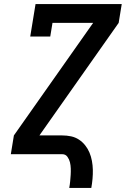

<svg xmlns="http://www.w3.org/2000/svg" viewBox="-20 -755 640 940"><path d="M319 165Q322 149 323.5 133Q325 117 326 101.5Q327 86 326.5 70Q326 54 322.5 39.5Q319 25 310 12.5Q301 0 285 0H33L48 -92L436 -643H237L226 -576H128L154 -735H576L561 -643L173 -92H284Q307 -92 328 -87.5Q349 -83 366.5 -71.5Q384 -60 397 -43.5Q410 -27 418 -8Q426 11 430 32.5Q434 54 434.5 76Q435 98 433 120.5Q431 143 427 165Z"/></svg>

Font: Iosevka Etoile Semibold
Style: Italic
Weight: 600
Italic angle: -9°
Designer: Belleve Invis
Foundry: Belleve Invis
Version: Version 22.1.2; ttfautohint (v1.8.4)